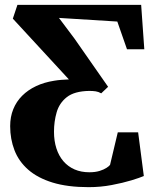

<svg xmlns="http://www.w3.org/2000/svg" viewBox="-20 -763 632 793"><path d="M346 10Q259 10 197.2 -9Q135.5 -28 96.5 -62.2Q57.5 -96.5 39.8 -142.5Q22 -188.5 22 -242Q22 -280.5 34.8 -312Q47.5 -343.5 71.5 -367.5Q95.5 -391.5 128.8 -407.2Q162 -423 203.5 -429.5Q218 -432 233.5 -433.2Q249 -434.5 264.5 -435L33 -686L52 -743H563L576 -559.5H504.5L464.5 -674L223.5 -689L288 -603L426.5 -404.5L398 -377.5Q387 -384 375.2 -385.8Q363.5 -387.5 348.5 -387.5Q287.5 -386.5 256.2 -362Q225 -337.5 214 -299.2Q203 -261 203 -219Q203 -181 213 -150Q223 -119 242 -97Q261 -75 288 -63.2Q315 -51.5 349 -51.5Q373.5 -51.5 391.2 -57Q409 -62.5 420 -69.8Q431 -77 434.5 -82L466.5 -216.5H550.5L574 -36Q558 -29 522.8 -18.2Q487.5 -7.5 441.5 1.2Q395.5 10 346 10Z"/></svg>

Font: Merriweather 36pt ExtraBold
Style: Regular
Weight: 800
Designer: Eben Sorkin
Foundry: Eben Sorkin
Version: Version 2.100